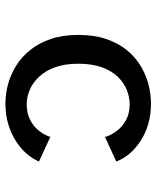

<svg xmlns="http://www.w3.org/2000/svg" viewBox="44 -596 563 690"><g transform="rotate(90 325.0 -250.5)"><path d="M351.5 11Q317 11 282 1.5Q247 -8 215.2 -27.8Q183.5 -47.5 158.8 -78.5Q134 -109.5 119.5 -152.2Q105 -195 105 -251Q105 -307.5 119.5 -350.5Q134 -393.5 158.8 -424.2Q183.5 -455 215.2 -474.2Q247 -493.5 282 -502.8Q317 -512 351.5 -512Q392 -512 425.8 -502Q459.5 -492 486.2 -474.5Q513 -457 531.8 -434.8Q550.5 -412.5 560 -387.5L472 -347Q466 -367 451.2 -387.5Q436.5 -408 412 -421.8Q387.5 -435.5 354 -435.5Q328.5 -435.5 302.8 -425.2Q277 -415 255.5 -392.8Q234 -370.5 221.2 -335.2Q208.5 -300 208.5 -251Q208.5 -202.5 221.2 -167.5Q234 -132.5 255.5 -109.8Q277 -87 302.8 -76.2Q328.5 -65.5 354 -65.5Q388 -65.5 412.2 -78.8Q436.5 -92 451.2 -111.8Q466 -131.5 471.5 -150.5L560 -109.5Q550.5 -87 532 -65.5Q513.5 -44 486.8 -26.8Q460 -9.5 426 0.8Q392 11 351.5 11Z"/></g></svg>

Font: Trispace Thin
Style: Regular
Weight: 400
Version: Version 1.210